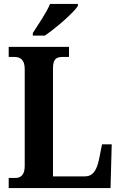

<svg xmlns="http://www.w3.org/2000/svg" viewBox="-20 -951 612 971"><path d="M146 -784V-771H207C264 -810 352 -886 374 -921V-931H233C215 -886 173 -827 146 -784ZM24 0H539L545 -221H496L481 -146C469 -88 449 -59 409 -59H248V-605C248 -650 262 -663 297 -663H329V-714H24V-663H53C82 -663 105 -650 105 -602V-110C105 -64 82 -51 58 -51H24Z"/></svg>

Font: Noto Serif Devanagari Condensed
Style: Bold
Weight: 700
Width: 3
Designer: Universal Thirst, Indian Type Foundry and the Monotype Design Team
Foundry: Monotype Imaging Inc.
Version: Version 2.004